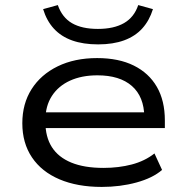

<svg xmlns="http://www.w3.org/2000/svg" viewBox="-20 -728 730 757"><path d="M381 9Q285 9 214.5 -21Q144 -51 106 -107.5Q68 -164 68 -242Q68 -319 104.5 -376.5Q141 -434 207.5 -466.5Q274 -499 363 -499Q448 -499 507.5 -469.5Q567 -440 598.5 -385.5Q630 -331 630 -253V-223H137V-285H572L549 -267Q548 -347 500 -389Q452 -431 364 -431Q302 -431 256 -410Q210 -389 184.5 -349.5Q159 -310 159 -255V-247Q159 -188 184.5 -148Q210 -108 261 -87Q312 -66 388 -66Q448 -66 499.5 -79.5Q551 -93 589 -123L619 -58Q582 -26 518 -8.5Q454 9 381 9ZM367 -553Q308 -553 264.5 -568.5Q221 -584 192.5 -615Q164 -646 150 -692L208 -708Q225 -659 264 -636.5Q303 -614 366 -614Q429 -614 469 -637Q509 -660 525 -708L583 -692Q569 -647 541 -616Q513 -585 469.5 -569Q426 -553 367 -553Z"/></svg>

Font: Nunito Sans 10pt Expanded
Style: Regular
Weight: 400
Width: 7
Designer: Vernon Adams
Foundry: Vernon Adams
Version: Version 3.101;gftools[0.9.27]